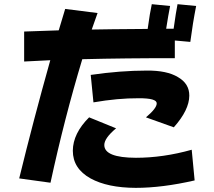

<svg xmlns="http://www.w3.org/2000/svg" viewBox="-20 -867 1040 932"><path d="M898.9 -402.3Q898.4 -333 823.7 -249L688.5 -297.4Q741.2 -341.8 740.7 -365.2Q741.2 -390.6 652.8 -390.1Q552.2 -390.6 433.6 -370.1L420.4 -503.4Q565.4 -524.4 691.9 -524.4Q790 -525.4 843.8 -492.7Q899.4 -460.9 898.9 -402.3ZM924.8 8.8Q767.6 44.9 638.7 44.9Q502 44.4 419.4 -1Q333.5 -48.8 333.5 -135.3Q334 -219.2 412.6 -297.4L543.5 -244.1Q486.3 -196.3 486.3 -163.1Q486.3 -101.6 639.6 -101.1Q771.5 -101.1 910.6 -140.1ZM453.6 -803.7Q440.9 -769 425.3 -723.6Q489.7 -725.1 696.8 -726.6Q708 -807.6 716.8 -846.7L805.7 -837.9Q796.9 -793.9 786.6 -727.5H822.8Q834.5 -811 841.8 -846.7L932.1 -837.9Q915.5 -753.9 903.8 -663.6L828.6 -670.4V-584.5Q592.8 -585 379.4 -579.6Q292.5 -292 225.1 20L73.2 -1Q141.6 -281.2 224.1 -574.7Q181.2 -573.2 97.2 -568.4V-713.9Q171.9 -716.8 265.1 -719.7Q269.5 -733.4 296.4 -823.7Z"/></svg>

Font: Droid Sans
Style: Regular
Weight: 400
Foundry: Ascender Corporation
Version: Version 1.00 build 114